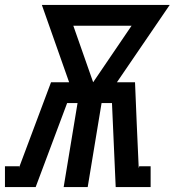

<svg xmlns="http://www.w3.org/2000/svg" viewBox="-62 -755 705 775"><path d="M-42 0V-84H16L14 -76L144 -423H217L107 -735H623L410 -423H483L490 -254L498 -76L500 -84H546V0H405L390 -339H348L292 0H195L251 -339H209L82 0ZM314 -423 469 -651H234Z"/></svg>

Font: Iosevka Slab MdExObl
Style: Regular
Weight: 500
Width: 7
Italic angle: -9°
Monospace: yes
Designer: Belleve Invis
Foundry: Belleve Invis
Version: Version 11.1.1; ttfautohint (v1.8.3)